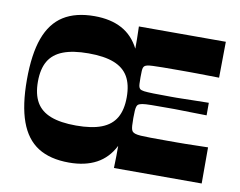

<svg xmlns="http://www.w3.org/2000/svg" viewBox="-78 -818 1170 935"><g transform="rotate(10 506.5 -350.0)"><path d="M317.4 12Q223.7 12 163.8 -26Q104 -64 75 -144.2Q46 -224.3 46 -350Q46 -476.7 75 -556.3Q104 -636 164.1 -674Q224.3 -712 317.4 -712Q397 -712 452.5 -682.2Q508 -652.5 539.7 -590.3Q539.7 -611.6 539.6 -638.7Q539.4 -665.8 538.1 -700H968L966 -522.1Q926.6 -522.8 901.3 -523.1Q875.9 -523.4 856.2 -523.8Q836.6 -524.1 816.6 -524.1Q796.6 -524.1 767.9 -524.1Q719.9 -524.1 688.6 -523.8Q657.2 -523.4 638.7 -522.6Q620.2 -521.8 611 -519.6Q601.8 -517.4 597.5 -513.4Q594.5 -510.7 592.3 -505.4Q590.2 -500.1 589.5 -489.2Q588.8 -478.2 588.8 -457.1Q588.8 -436.2 589.5 -425.1Q590.2 -414 592.3 -409Q594.5 -404 597.5 -400.7Q603.5 -395.7 618 -393.7Q632.5 -391.7 664.3 -390.9Q696 -390 752.3 -390Q767.7 -390 779 -390Q790.4 -390 806.9 -390.5Q823.4 -391 853.7 -391.5Q884 -392 938 -393V-330.9Q884 -331.9 853.7 -332.4Q823.4 -332.9 806.9 -333.4Q790.4 -333.9 779 -333.9Q767.7 -333.9 752.3 -333.9Q696 -333.9 664.9 -333.6Q633.9 -333.2 619.7 -330.7Q605.5 -328.2 598.8 -322.6Q595.2 -319.2 593 -312.2Q590.8 -305.3 589.8 -292.3Q588.8 -279.4 588.8 -255.9Q588.8 -231.8 589.8 -218.8Q590.8 -205.9 593 -199.6Q595.2 -193.3 598.8 -189.3Q603.8 -184.6 613 -181.8Q622.2 -178.9 640 -177.7Q657.9 -176.6 688.9 -176.2Q719.9 -175.9 767.9 -175.9Q798.2 -175.9 819.2 -175.9Q840.2 -175.9 860.2 -176.2Q880.2 -176.6 906.3 -177.2Q932.3 -177.9 972 -178.6V0H538.1Q539.4 -34.2 539.6 -61.3Q539.7 -88.4 539.7 -109.7Q508 -47.5 452.5 -17.8Q397 12 317.4 12ZM100.4 -350Q100.4 -287.9 123.2 -248.5Q146.1 -209.1 194.5 -190.4Q243 -171.6 320.1 -171.6Q397.8 -171.6 445.9 -190.4Q494.1 -209.1 516.9 -248.5Q539.7 -287.9 539.7 -350Q539.7 -412.8 516.9 -451.8Q494.1 -490.9 445.9 -509.6Q397.8 -528.4 320.1 -528.4Q243 -528.4 194.5 -509.6Q146.1 -490.9 123.2 -451.8Q100.4 -412.8 100.4 -350Z"/></g></svg>

Font: Ojuju ExtraLight
Style: Regular
Weight: 200
Designer: Chisaokwu Joboson, Mirko Velimirovic
Foundry: Udi Foundry
Version: Version 1.000